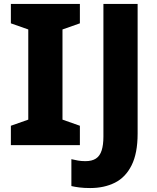

<svg xmlns="http://www.w3.org/2000/svg" viewBox="-20 -734 796 971"><path d="M384 0H35V-98L123 -129V-585L35 -616V-714H384V-616L296 -585V-129L384 -98ZM436 217Q405 217 381.5 214Q358 211 341 207V71Q357 75 374.5 78Q392 81 412 81Q445 81 465 68Q485 55 494 27Q503 -1 503 -43V-714H676V-58Q676 41 645.5 102Q615 163 561 190Q507 217 436 217Z"/></svg>

Font: Noto Sans Syriac Eastern ExtraBold
Style: Regular
Weight: 800
Designer: Patrick Giasson and the Monotype Design Team
Foundry: Monotype Imaging Inc.
Version: Version 3.001